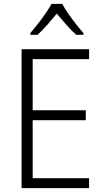

<svg xmlns="http://www.w3.org/2000/svg" viewBox="-20 -1060 534 987"><path d="M438 -93H91V-807H438V-756H148V-493H421V-442H148V-144H438ZM300 -1040Q312 -1017 331.5 -989Q351 -961 372 -934.5Q393 -908 409 -890V-881H372Q347 -903 321 -932.5Q295 -962 272 -990Q249 -962 223 -932.5Q197 -903 173 -881H136V-890Q153 -910 174 -936.5Q195 -963 214 -990.5Q233 -1018 245 -1040Z"/></svg>

Font: Noto Sans Telugu UI SemiCondensed Light
Style: Regular
Weight: 300
Width: 4
Designer: Jelle Bosma - Monotype Design Team
Foundry: Monotype Imaging Inc.
Version: Version 2.005; ttfautohint (v1.8.4.7-5d5b)